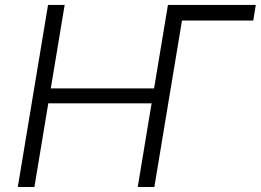

<svg xmlns="http://www.w3.org/2000/svg" viewBox="-20 -747 1042 767"><path d="M1001.8 -727.3 991.8 -665.1H707L596.6 0H530.2L585.6 -334.2H172.9L117.5 0H51.1L171.9 -727.3H238.3L182.9 -393.8H595.5L650.9 -727.3Z"/></svg>

Font: Inter Light  BETA
Style: Italic
Weight: 300
Italic angle: 9.39999°
Designer: Rasmus Andersson
Foundry: rsms
Version: Version 3.011;git-f93a4a705